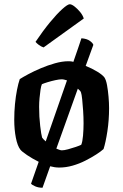

<svg xmlns="http://www.w3.org/2000/svg" viewBox="-20 -788 580 903"><path d="M471 -424Q479 -412 483.5 -387Q488 -362 490.5 -333Q493 -304 493 -279Q493 -223 485 -170.5Q477 -118 467 -87Q455 -76 432.5 -61.5Q410 -47 381.5 -32.5Q353 -18 321.5 -9Q290 0 259 0Q248 0 237.5 -1.5Q227 -3 216 -6L180 95Q161 95 146 88.5Q131 82 126 76L162 -27Q132 -42 107.5 -58.5Q83 -75 76 -84Q62 -102 54.5 -140.5Q47 -179 47 -224Q47 -263 50.5 -299Q54 -335 60 -365.5Q66 -396 73 -416Q87 -425 113 -439Q139 -453 172 -467Q205 -481 239 -490.5Q273 -500 302 -500Q307 -500 313 -499.5Q319 -499 325 -497Q337 -531 346.5 -559Q356 -587 363 -608Q389 -606 403 -595.5Q417 -585 419 -577L383 -478Q413 -466 437.5 -451Q462 -436 471 -424ZM164 -286Q164 -238 169 -196Q174 -154 178 -141Q179 -139 183.5 -134Q188 -129 195 -123L295 -410Q288 -412 282 -413.5Q276 -415 270 -415Q259 -415 240.5 -411Q222 -407 204 -401.5Q186 -396 177 -392Q173 -383 170.5 -365.5Q168 -348 166 -327Q164 -306 164 -286ZM362 -107Q368 -121 370.5 -150Q373 -179 373 -208Q373 -237 371 -267Q369 -297 366.5 -321Q364 -345 361 -353Q360 -357 356 -361.5Q352 -366 346 -371L245 -89Q252 -86 259 -83.5Q266 -81 271 -81Q282 -81 300.5 -86Q319 -91 336.5 -97Q354 -103 362 -107ZM185 -565Q173 -569 163 -576.5Q153 -584 147 -591Q182 -643 214.5 -682.5Q247 -722 272.5 -745Q298 -768 308 -768Q317 -768 330.5 -757.5Q344 -747 356.5 -732Q369 -717 374 -701Z"/></svg>

Font: Texturina 12pt SemiBold
Style: Regular
Weight: 600
Designer: Guillermo Torres Carreño
Foundry: Omnibus-Type
Version: Version 1.002